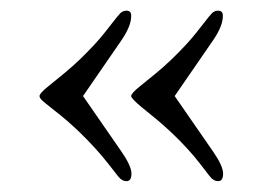

<svg xmlns="http://www.w3.org/2000/svg" viewBox="-20 -413 497 358"><path d="M377 -130.9Q396 -103.5 396 -89.4Q396 -75.2 386.7 -75.2Q378.4 -75.2 371.6 -83.7Q364.7 -92.3 354 -106.4Q343.3 -120.6 328.9 -136.2Q314.5 -151.9 300 -165.5Q285.6 -179.2 270.8 -191.4Q255.9 -203.6 243.2 -213.9Q224.6 -229.5 224.6 -233.9Q224.6 -238.8 240.2 -251.5Q255.9 -264.2 270.8 -276.4Q285.6 -288.6 299.8 -302.2Q330.1 -331.5 347.4 -353.8Q364.7 -376 368.7 -380.9Q372.6 -385.7 375.5 -388.7Q380.4 -393.1 386.7 -393.1Q396 -393.1 395.5 -382.8Q395.5 -364.3 377 -337.4L305.7 -233.9ZM206.1 -130.9Q225.1 -103.5 225.1 -89.4Q225.1 -75.2 215.8 -75.2Q207.5 -75.2 200.7 -83.7Q193.8 -92.3 182.9 -106.4Q171.9 -120.6 157.5 -136.5Q143.1 -152.3 128.9 -166Q105.5 -188.5 82.5 -206.3Q59.6 -224.1 56.6 -227.8Q53.7 -231.4 53.7 -233.9Q53.7 -238.8 69.3 -251.5Q85 -264.2 99.9 -276.4Q114.7 -288.6 128.9 -302.2Q159.2 -331.5 176.5 -353.8Q193.8 -376 197.8 -380.9Q201.7 -385.7 204.6 -388.7Q209.5 -393.1 215.8 -393.1Q225.1 -393.1 224.6 -382.8Q224.6 -364.3 206.1 -337.4L134.8 -233.9Z"/></svg>

Font: Ovo
Style: Regular
Weight: 400
Designer: Nicole Fally
Foundry: Sorkin Type Co.
Version: Version 1.001